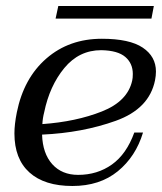

<svg xmlns="http://www.w3.org/2000/svg" viewBox="-20 -609 539 639"><path d="M484 -547H165L174 -589H492ZM120 -161Q122 -98 154 -62.5Q186 -27 240 -27Q304 -27 352.5 -61.5Q401 -96 427 -168H456Q432 -88 372 -39Q312 10 221 10Q128 10 78 -35Q28 -80 28 -165Q28 -195 36 -235Q59 -349 134.5 -414.5Q210 -480 319 -480Q411 -480 455 -450.5Q499 -421 499 -371Q499 -357 496 -342Q477 -247 365.5 -207Q254 -167 120 -161ZM422 -363Q422 -398 397 -419.5Q372 -441 317 -442Q243 -442 194 -382.5Q145 -323 127 -235Q122 -216 121 -196Q233 -204 319 -238Q405 -272 420 -341Q422 -349 422 -363Z"/></svg>

Font: Taviraj
Style: Italic
Weight: 400
Italic angle: -12°
Designer: Katatrad Team
Foundry: CadsonDemak
Version: Version 1.001